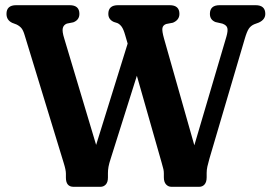

<svg xmlns="http://www.w3.org/2000/svg" viewBox="-20 -720 1042 740"><path d="M789 -666.5Q789 -700 826.5 -700H965Q1002.5 -700 1002.5 -666.5Q1002.5 -644.5 977.5 -633L960 -626.5Q947 -621 939.2 -609.8Q931.5 -598.5 923.5 -571L787 -108Q782 -90.5 779.2 -77.8Q776.5 -65 776.5 -53.5V-36.5Q776.5 -18.5 768.5 -9.2Q760.5 0 747.5 0H641Q628.5 0 620 -9.2Q611.5 -18.5 611.5 -36.5V-51.5Q611.5 -60.5 609.8 -67.8Q608 -75 603 -93L507.5 -428L406.5 -108Q400.5 -90 398.2 -77.2Q396 -64.5 396 -53V-35.5Q396 -18 387.8 -9Q379.5 0 367 0H263.5Q234 0 234 -35.5V-51Q234 -65 225.5 -92L75 -584.5Q69.5 -603 62.8 -611.2Q56 -619.5 44 -625.5L27 -632Q5 -642.5 5 -666.5Q5 -700 42.5 -700H248.5Q286 -700 286 -666.5Q286 -643 262.5 -634L237.5 -629Q225 -624 222 -611.5Q219 -599 227.5 -572L350.5 -161.5L472 -552L462.5 -584.5Q456 -607.5 448.8 -617.2Q441.5 -627 432.5 -631L418.5 -635.5Q397.5 -645 397.5 -666.5Q397.5 -700 435 -700H634Q671.5 -700 671.5 -666.5Q671.5 -643 646.5 -632.5L620.5 -627.5Q608 -623 606 -611.8Q604 -600.5 612 -572L729 -160L852.5 -578.5Q859 -601 856.2 -612Q853.5 -623 837 -629L810.5 -635Q789 -643.5 789 -666.5Z"/></svg>

Font: Fraunces 144pt SuperSoft SemiBold
Style: Regular
Weight: 600
Version: Version 1.000;[b76b70a41]